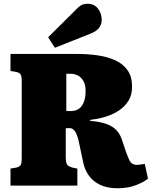

<svg xmlns="http://www.w3.org/2000/svg" viewBox="-20 -991 810 1025"><path d="M607 14Q552 14 514 -4.5Q476 -23 454.5 -53.5Q433 -84 425 -120L399 -243Q395 -258 389.5 -272.5Q384 -287 374.5 -297Q365 -307 351 -307Q347 -307 341.5 -307Q336 -307 331 -306V-149Q331 -130 336 -116.5Q341 -103 368 -96L393 -91V0H36V-91L65 -96Q84 -100 90 -109.5Q96 -119 96 -149V-560Q96 -583 90 -593.5Q84 -604 61 -608L36 -612V-703H392Q449 -703 501.5 -695.5Q554 -688 595.5 -669Q637 -650 661 -616Q685 -582 685 -529Q685 -483 665.5 -452.5Q646 -422 617 -402.5Q588 -383 556 -372Q524 -361 498 -356.5Q472 -352 461 -351V-346Q535 -340 575.5 -316.5Q616 -293 632 -242L651 -185Q661 -157 668.5 -140.5Q676 -124 686 -117.5Q696 -111 710 -111Q721 -111 732 -113Q743 -115 753 -116L770 -37Q746 -18 704.5 -2Q663 14 607 14ZM357 -398Q384 -398 401.5 -410.5Q419 -423 428 -447.5Q437 -472 437 -505Q437 -540 424.5 -560Q412 -580 394.5 -588.5Q377 -597 361 -597H334V-399Q339 -398 345 -398Q351 -398 357 -398ZM273 -736 237 -792 391 -945Q408 -962 420.5 -966.5Q433 -971 446 -971Q484 -971 503.5 -944.5Q523 -918 523 -885Q523 -862 509.5 -843Q496 -824 460 -810Z"/></svg>

Font: Literata 18pt Black
Style: Regular
Weight: 900
Designer: Latin by Veronika Burian and Jose Scaglione. Greek by Irene Vlachou. Cyrillic by Vera Evstafieva.
Foundry: TypeTogether
Version: Version 3.103;gftools[0.9.29]